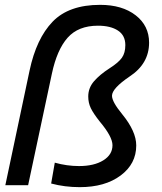

<svg xmlns="http://www.w3.org/2000/svg" viewBox="-20 -764 668 792"><path d="M393 -744Q484 -744 539.5 -701Q595 -658 595 -588Q595 -501 514 -448Q442 -399 442 -369Q442 -344 484 -293Q542 -222 542 -164Q542 -88 477.5 -40Q413 8 309 8Q247 8 191 -7L206 -93Q256 -79 306 -79Q368 -79 406 -102.5Q444 -126 444 -165Q444 -200 392 -262Q365 -296 354.5 -318Q344 -340 344 -366Q344 -401 367.5 -428.5Q391 -456 433 -483Q469 -506 483 -526Q497 -546 497 -578Q497 -618 466.5 -638Q436 -658 384 -658Q303 -658 259 -608.5Q215 -559 194 -460L96 0H2L102 -473Q130 -605 197 -674.5Q264 -744 393 -744Z"/></svg>

Font: Nacelle
Style: Italic
Weight: 400
Italic angle: -12°
Designer: Sora Sagano
Foundry: Sora Sagano
Version: Version 1.000;FEAKit 1.0